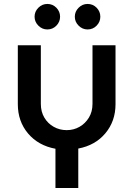

<svg xmlns="http://www.w3.org/2000/svg" viewBox="-20 -736 666 959"><path d="M257 203V7Q171 -9 120 -69.5Q69 -130 69 -216V-510H184V-217Q184 -178 201.5 -148.5Q219 -119 248.5 -102.5Q278 -86 313 -86Q348 -86 377 -102.5Q406 -119 424 -148.5Q442 -178 442 -217V-510H557V-216Q557 -131 506.5 -70.5Q456 -10 371 6V203ZM417.4 -588.9Q391.6 -588.9 372.7 -607.9Q353.7 -626.8 353.7 -652.6Q353.7 -678.4 372.7 -697.4Q391.6 -716.3 417.4 -716.3Q444.1 -716.3 462.6 -697.4Q481.1 -678.4 481.1 -652.6Q481.1 -626.8 462.6 -607.9Q444.1 -588.9 417.4 -588.9ZM216.4 -588.9Q190.6 -588.9 171.7 -607.9Q152.7 -626.8 152.7 -652.6Q152.7 -678.4 171.7 -697.4Q190.6 -716.3 216.4 -716.3Q243.1 -716.3 261.6 -697.4Q280.1 -678.4 280.1 -652.6Q280.1 -626.8 261.6 -607.9Q243.1 -588.9 216.4 -588.9Z"/></svg>

Font: MuseoModerno Medium
Style: Regular
Weight: 500
Designer: Pablo Cosgaya, Héctor Gatti, Marcela Romero, and the Authors of The MuseoModerno Project.
Foundry: Omnibus-Type Team
Version: Version 1.001